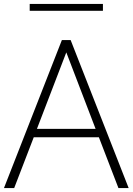

<svg xmlns="http://www.w3.org/2000/svg" viewBox="-25 -953 672 973"><path d="M-4.9 0 288.6 -750H333L627 0H575.2L476.1 -257.3H146L46.9 0ZM311 -687.5 162.1 -299.8H459.5ZM125.5 -898.4V-933.1H496.6V-898.4Z"/></svg>

Font: Spartan MB Light
Style: Regular
Weight: 300
Designer: Matt Bailey, Mirko Velimirovic
Foundry: Matt Bailey
Version: Version 1.005